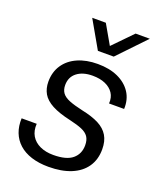

<svg xmlns="http://www.w3.org/2000/svg" viewBox="-138 -823 776 921"><g transform="rotate(20 250.0 -362.0)"><path d="M219.3 10Q169.7 10 131.6 -2.3Q93.4 -14.6 67.9 -37.6Q42.3 -60.7 29.9 -92.9Q17.6 -125.1 19.3 -164.7H96.3Q93.9 -129.1 108.9 -103.7Q124 -78.3 153.2 -64.8Q182.4 -51.3 221.4 -51.3Q288.9 -51.3 319.5 -77.4Q350.1 -103.4 350.1 -146.9Q350.1 -174.3 338.8 -190.6Q327.4 -207 303.3 -217.1Q279.1 -227.1 241.3 -235.7Q180.7 -249.1 145.3 -268.1Q109.9 -287.1 94.7 -313.4Q79.6 -339.7 79.6 -374.1Q79.6 -423.3 103.8 -459.5Q128 -495.7 171.9 -515.2Q215.7 -534.7 274.3 -534.7Q334.1 -534.7 377.6 -514.9Q421 -495.1 444.5 -459.5Q468 -423.9 466 -375H389Q391.4 -405.9 376.9 -427.7Q362.3 -449.6 335.1 -461.5Q308 -473.4 270.4 -473.4Q220.6 -473.4 190.8 -450.4Q161 -427.3 161 -386.4Q161 -362.6 172.4 -346.6Q183.9 -330.7 210.3 -320.1Q236.7 -309.6 280 -300Q332 -289.3 366 -271.9Q400 -254.4 416.8 -226.4Q433.6 -198.4 433.6 -157Q433.6 -104.4 407.8 -66.9Q382 -29.4 333.9 -9.7Q285.9 10 219.3 10ZM252.4 -593.9 172.6 -733.6H242.1L298.4 -635.4L394.1 -733.6H466.6L333.3 -593.9Z"/></g></svg>

Font: Mona Sans ExtraLight
Style: Italic
Weight: 200
Italic angle: -11.6951°
Designer: Deni Anggara
Foundry: GitHub
Version: Version 2.000